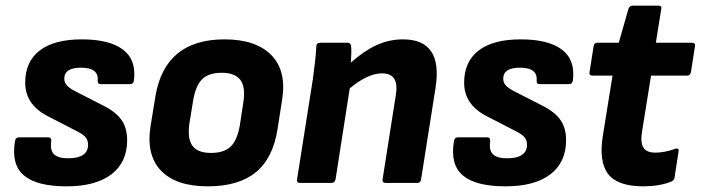

<svg xmlns="http://www.w3.org/2000/svg" viewBox="-20 -646 2475 678"><path d="M215 12Q110 12 64.5 -26.5Q19 -65 33 -148Q35 -161 47 -161H150Q162 -161 161 -148Q156 -115 171 -101Q186 -87 220 -87Q291 -87 291 -135Q291 -151 282 -161.5Q273 -172 251 -183L150 -235Q69 -276 69 -354Q69 -428 120 -467.5Q171 -507 269 -507Q366 -507 414 -471Q462 -435 453 -362Q451 -349 440 -349H335Q324 -349 325 -362Q329 -407 266 -407Q207 -407 207 -368Q207 -353 218.5 -342Q230 -331 255 -319L345 -273Q389 -251 409 -222.5Q429 -194 429 -151Q429 -73 373.5 -30.5Q318 12 215 12Z M714 12Q601 12 548 -44Q495 -100 512 -203L529 -307Q563 -507 773 -507Q884 -507 938.5 -451Q993 -395 976 -292L960 -190Q944 -87 883 -37.5Q822 12 714 12ZM725 -106Q771 -106 794.5 -128.5Q818 -151 827 -204L839 -283Q848 -338 829 -363.5Q810 -389 763 -389Q717 -389 694 -366.5Q671 -344 662 -291L649 -211Q641 -158 659 -132Q677 -106 725 -106Z M1040 0Q1027 0 1029 -13L1085 -368Q1089 -397 1092.5 -428Q1096 -459 1097 -482Q1097 -495 1111 -495H1207Q1219 -495 1220 -482Q1221 -472 1220.5 -456Q1220 -440 1219 -425Q1265 -466 1309.5 -486.5Q1354 -507 1403 -507Q1545 -507 1518 -336L1467 -13Q1465 0 1454 0H1343Q1329 0 1331 -13L1378 -312Q1390 -387 1329 -387Q1279 -387 1215 -334L1165 -13Q1162 0 1151 0Z M1765 12Q1660 12 1614.5 -26.5Q1569 -65 1583 -148Q1585 -161 1597 -161H1700Q1712 -161 1711 -148Q1706 -115 1721 -101Q1736 -87 1770 -87Q1841 -87 1841 -135Q1841 -151 1832 -161.5Q1823 -172 1801 -183L1700 -235Q1619 -276 1619 -354Q1619 -428 1670 -467.5Q1721 -507 1819 -507Q1916 -507 1964 -471Q2012 -435 2003 -362Q2001 -349 1990 -349H1885Q1874 -349 1875 -362Q1879 -407 1816 -407Q1757 -407 1757 -368Q1757 -353 1768.5 -342Q1780 -331 1805 -319L1895 -273Q1939 -251 1959 -222.5Q1979 -194 1979 -151Q1979 -73 1923.5 -30.5Q1868 12 1765 12Z M2252 12Q2161 12 2127.5 -31.5Q2094 -75 2109 -168L2143 -379H2073Q2059 -379 2062 -392L2076 -482Q2078 -495 2089 -495H2165L2199 -614Q2203 -626 2214 -626H2305Q2318 -626 2315 -614L2296 -495H2423Q2437 -495 2434 -482L2420 -392Q2417 -379 2407 -379H2279L2247 -180Q2241 -141 2252.5 -124Q2264 -107 2294 -107Q2326 -107 2363 -120Q2379 -126 2376 -110L2362 -19Q2360 -8 2349 -4Q2328 4 2303.5 8Q2279 12 2252 12Z"/></svg>

Font: Sofia Sans ExtraBold
Style: Italic
Weight: 800
Italic angle: -9°
Designer: Botio Nikoltchev, Ani Petrova
Foundry: lettersoup
Version: Version 4.100; ttfautohint (v1.8.4.7-5d5b)